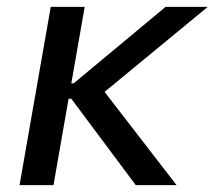

<svg xmlns="http://www.w3.org/2000/svg" viewBox="-20 -540 626 560"><path d="M37 0H136L180 -252H188L376 0H495L285 -272L586 -520H463L195 -297H188L227 -520H128Z"/></svg>

Font: Fixel Display Medium
Style: Italic
Weight: 500
Italic angle: -10°
Designer: AlfaBravo + MacPaw
Foundry: Kyrylo Tkachov, Marchela Mozhyna, Serhii Makarenko, Maria Weinstein, Zakhar Kryvoshyya
Version: Version 1.210;Glyphs 3.2 (3217)